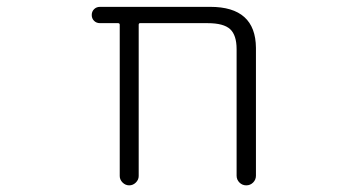

<svg xmlns="http://www.w3.org/2000/svg" viewBox="-20 -565 1040 563"><path d="M673.8 -420.9Q673.8 -461.9 654.8 -479.5Q635.7 -497.1 588.9 -497.1H390.6Q386.7 -497.1 386.7 -492.2V-48.8Q386.7 -38.1 378.4 -29.8Q370.1 -21.5 358.9 -21.5Q347.7 -21.5 339.4 -29.8Q331.1 -38.1 331.1 -48.8V-492.2Q331.1 -497.1 326.2 -497.1H273.4Q262.7 -497.1 255.9 -503.9Q249 -510.7 249 -521Q249 -531.2 255.9 -538.1Q262.7 -544.9 273.4 -544.9H596.7Q729.5 -544.9 730.5 -424.8V-49.8Q730.5 -38.1 722.2 -29.8Q713.9 -21.5 702.1 -21.5Q690.4 -21.5 682.1 -29.8Q673.8 -38.1 673.8 -49.8Z"/></svg>

Font: Rounded-L Mgen+ 1m light
Style: Regular
Weight: 200
Designer: [Source Han Sans]
Ryoko NISHIZUKA  (kana & ideographs); Paul D. Hunt (Latin, Greek & Cyrillic); Wenlong ZHANG  (bopomofo
Version: Version 1.059.20150602